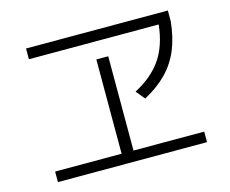

<svg xmlns="http://www.w3.org/2000/svg" viewBox="-96 -826 1130 945"><g transform="rotate(-15 469.0 -354.0)"><path d="M88.9 -70.3H427.7V-550.8H488.3V-70.3H848.6V-16.6H88.9ZM107.4 -692.4H830.1V-637.7Q821.8 -556.6 796.6 -495.6Q771.5 -434.6 725.8 -387.5Q680.2 -340.3 610.4 -302.7L573.2 -347.7Q664.6 -396 711.2 -464.8Q757.8 -533.7 768.6 -637.7H107.4Z"/></g></svg>

Font: Pretendard JP Light
Style: Regular
Weight: 300
Designer: Base glyphs from Inter by Rasmus Andersson; Hangeul glyphs from Noto Sans CJK(Source Han Sans) by Jang Soo-young and Kan
Foundry: Kil Hyung-jin
Version: Version 1.309